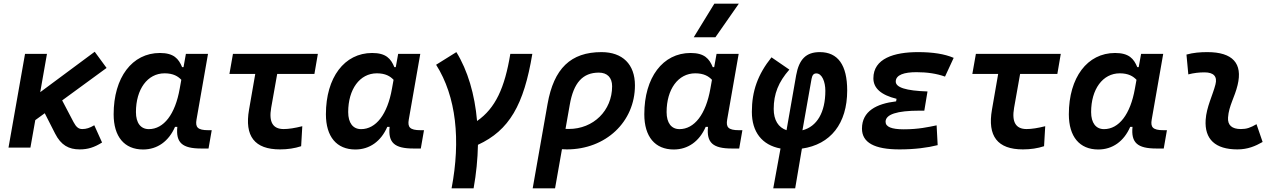

<svg xmlns="http://www.w3.org/2000/svg" viewBox="-20 -815 7071 1060"><path d="M26.9 0H147.9L174.8 -151.9L227.1 -189.9L284.2 -77.6C316.9 -13.2 359.9 9.8 419.9 9.8C464.8 9.8 500 -1 543.5 -28.3L500.5 -123.5C475.1 -108.4 456.1 -102.5 434.1 -102.5C413.6 -102.5 400.4 -113.8 386.2 -140.6L323.2 -260.7L568.4 -439.9L502.9 -529.3L202.1 -306.2L239.3 -517.6H118.2Z M993.2 -444.3H985.4C966.3 -490.7 939.5 -522.5 862.8 -522.5C709.5 -522.5 607.4 -387.2 607.4 -184.1C607.4 -60.5 666.5 10.3 770 10.3C848.6 10.3 911.6 -34.7 946.3 -114.7H959C950.2 -27.3 985.8 4.9 1090.8 4.9H1131.3L1148.9 -96.2H1129.9C1070.3 -96.2 1057.6 -113.3 1064.9 -154.8L1128.4 -517.6H1006.3ZM888.7 -410.2C936.5 -410.2 962.9 -393.6 981 -374.5L972.2 -325.7C947.3 -183.6 883.8 -102.1 801.8 -102.1C756.8 -102.1 730.5 -136.2 730.5 -196.3C730.5 -321.8 793.9 -410.2 888.7 -410.2Z M1525.9 9.8C1568.4 9.8 1606.9 3.9 1642.6 -7.8L1648.9 -118.2C1607.9 -107.9 1573.7 -102.5 1546.4 -102.5C1486.3 -102.5 1463.4 -141.1 1477.1 -219.7L1510.3 -406.7H1715.8L1734.9 -517.6H1266.1L1246.6 -406.7H1389.2L1355 -210C1329.1 -63 1385.7 9.8 1525.9 9.8Z M2165 -444.3H2157.2C2138.2 -490.7 2111.3 -522.5 2034.7 -522.5C1881.3 -522.5 1779.3 -387.2 1779.3 -184.1C1779.3 -60.5 1838.4 10.3 1941.9 10.3C2020.5 10.3 2083.5 -34.7 2118.2 -114.7H2130.9C2122.1 -27.3 2157.7 4.9 2262.7 4.9H2303.2L2320.8 -96.2H2301.8C2242.2 -96.2 2229.5 -113.3 2236.8 -154.8L2300.3 -517.6H2178.2ZM2060.5 -410.2C2108.4 -410.2 2134.8 -393.6 2152.8 -374.5L2144 -325.7C2119.1 -183.6 2055.7 -102.1 1973.6 -102.1C1928.7 -102.1 1902.3 -136.2 1902.3 -196.3C1902.3 -321.8 1965.8 -410.2 2060.5 -410.2Z M2473.1 224.6H2594.7C2609.4 143.1 2617.2 62 2618.7 -15.6C2791.5 -95.2 2872.1 -235.4 2918.9 -517.6H2797.4C2766.6 -330.1 2715.3 -217.3 2613.8 -147C2601.1 -294.4 2562 -426.3 2499.5 -527.3L2387.7 -457.5C2499 -282.2 2523.9 -41.5 2473.1 224.6Z M3300.8 -527.3C3130.9 -527.3 3037.6 -437 3002.9 -240.7L2920.9 224.6H3044.4L3082.5 8.8C3091.3 9.3 3100.1 9.8 3109.4 9.8C3324.2 9.8 3485.4 -142.1 3485.4 -343.8C3485.4 -460 3417 -527.3 3300.8 -527.3ZM3125.5 -236.3C3146.5 -358.4 3197.3 -414.1 3286.1 -414.1C3332.5 -414.1 3359.4 -386.7 3359.4 -338.9C3359.4 -204.6 3256.3 -103 3120.1 -103C3113.8 -103 3107.9 -103 3102.1 -103.5Z M3922.9 -444.3H3915C3896 -490.7 3869.1 -522.5 3792.5 -522.5C3639.2 -522.5 3537.1 -387.2 3537.1 -184.1C3537.1 -60.5 3596.2 10.3 3699.7 10.3C3778.3 10.3 3841.3 -34.7 3876 -114.7H3888.7C3879.9 -27.3 3915.5 4.9 4020.5 4.9H4061L4078.6 -96.2H4059.6C4000 -96.2 3987.3 -113.3 3994.6 -154.8L4058.1 -517.6H3936ZM3818.4 -410.2C3866.2 -410.2 3892.6 -393.6 3910.6 -374.5L3901.9 -325.7C3877 -183.6 3813.5 -102.1 3731.4 -102.1C3686.5 -102.1 3660.2 -136.2 3660.2 -196.3C3660.2 -321.8 3723.6 -410.2 3818.4 -410.2ZM3810.1 -609.4H3929.7L4059.1 -794.9H3923.8Z M4370.1 224.6 4407.2 5.4C4565.4 -17.1 4657.2 -132.8 4657.2 -315.4C4657.2 -456.1 4606 -527.3 4505.9 -527.3C4430.7 -527.3 4391.6 -488.3 4375.5 -399.9L4322.3 -96.2C4276.9 -111.3 4251.5 -152.3 4251.5 -213.4C4251.5 -296.9 4277.8 -362.3 4337.9 -430.7L4239.3 -498.5C4163.6 -403.8 4130.9 -312.5 4130.9 -197.3C4130.9 -86.9 4186.5 -14.2 4289.1 4.9L4249 224.6ZM4410.2 -95.7 4460.4 -379.4C4464.4 -400.9 4472.2 -409.7 4486.8 -409.7C4518.6 -409.7 4536.6 -362.8 4536.6 -314C4536.6 -194.3 4490.2 -116.2 4410.2 -95.7Z M4945.8 9.8C5029.3 9.8 5101.1 0.5 5156.7 -13.7L5150.9 -123C5105.5 -113.8 5052.2 -101.1 4969.2 -101.1C4902.3 -101.1 4869.1 -114.7 4869.1 -142.6C4869.1 -183.6 4931.6 -204.1 5057.6 -204.1H5083L5100.6 -310.1C4980.5 -314 4925.3 -332.5 4925.3 -364.7C4925.3 -402.3 4973.1 -416.5 5039.6 -416.5C5099.1 -416.5 5150.9 -408.7 5197.3 -392.1L5245.1 -495.6C5194.8 -517.1 5129.9 -527.3 5048.3 -527.3C4916.5 -527.3 4801.8 -492.2 4801.8 -382.8C4801.8 -328.1 4844.2 -290.5 4929.7 -269.5L4927.2 -255.4C4819.8 -242.7 4738.8 -201.7 4738.8 -105C4738.8 -27.8 4807.6 9.8 4945.8 9.8Z M5627.4 9.8C5669.9 9.8 5708.5 3.9 5744.1 -7.8L5750.5 -118.2C5709.5 -107.9 5675.3 -102.5 5647.9 -102.5C5587.9 -102.5 5564.9 -141.1 5578.6 -219.7L5611.8 -406.7H5817.4L5836.4 -517.6H5367.7L5348.1 -406.7H5490.7L5456.5 -210C5430.7 -63 5487.3 9.8 5627.4 9.8Z M6266.6 -444.3H6258.8C6239.7 -490.7 6212.9 -522.5 6136.2 -522.5C5982.9 -522.5 5880.9 -387.2 5880.9 -184.1C5880.9 -60.5 5939.9 10.3 6043.5 10.3C6122.1 10.3 6185.1 -34.7 6219.7 -114.7H6232.4C6223.6 -27.3 6259.3 4.9 6364.3 4.9H6404.8L6422.4 -96.2H6403.3C6343.8 -96.2 6331.1 -113.3 6338.4 -154.8L6401.9 -517.6H6279.8ZM6162.1 -410.2C6210 -410.2 6236.3 -393.6 6254.4 -374.5L6245.6 -325.7C6220.7 -183.6 6157.2 -102.1 6075.2 -102.1C6030.3 -102.1 6003.9 -136.2 6003.9 -196.3C6003.9 -321.8 6067.4 -410.2 6162.1 -410.2Z M6917 -129.4C6883.3 -109.9 6862.8 -102.5 6830.6 -102.5C6781.2 -102.5 6756.8 -124 6759.8 -166.5C6764.2 -231 6796.9 -278.8 6812.5 -345.2C6841.8 -465.3 6785.2 -527.3 6645.5 -527.3C6606.9 -527.3 6568.4 -524.4 6530.3 -513.7L6540.5 -404.3C6570.3 -412.1 6600.1 -415.5 6629.9 -415.5C6680.7 -415.5 6701.7 -392.6 6690.4 -349.1C6675.8 -290.5 6640.6 -224.1 6636.2 -153.3C6629.4 -46.4 6689.5 9.8 6811.5 9.8C6868.7 9.8 6910.6 -8.3 6950.7 -31.2Z"/></svg>

Font: Cascadia Mono PL SemiBold
Style: Italic
Weight: 600
Italic angle: -10°
Monospace: yes
Designer: Aaron Bell
Foundry: Saja Typeworks
Version: Version 2404.023